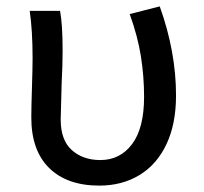

<svg xmlns="http://www.w3.org/2000/svg" viewBox="-20 -568 638 601"><path d="M78 -200Q78 -231 80 -293Q82 -355 82 -386Q82 -472 73 -534H168Q176 -491 176 -409Q176 -364 173 -308L170 -194Q170 -129 205 -98Q240 -67 294 -67Q356 -67 393.5 -117Q431 -167 431 -265Q431 -329 421 -392Q411 -455 386 -524L480 -548Q531 -406 531 -269Q531 -180 501 -116.5Q471 -53 416.5 -20Q362 13 291 13Q190 13 134 -42Q78 -97 78 -200Z"/></svg>

Font: Nebula Sans Medium
Style: Regular
Weight: 500
Designer: Paul D. Hunt for Adobe (as Source Sans)
Foundry: Nebula Entertainment & Broadcasting LLC
Version: Version 1.010